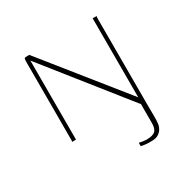

<svg xmlns="http://www.w3.org/2000/svg" viewBox="-149 -593 895 913"><g transform="rotate(-30 298.5 -137.0)"><path d="M98 0Q100 -2 100 -9Q100 -16 100 -23Q100 -124 100 -225.5Q100 -327 100 -428Q100 -451 101.5 -455.5Q103 -460 115 -460Q119 -460 122.5 -460Q126 -460 129 -460Q216 -351 303 -243Q390 -135 477 -26Q477 -135 477 -243Q477 -351 477 -460Q482 -460 488 -460Q494 -460 499 -460Q498 -459 497.5 -455Q497 -451 497 -446.5Q497 -442 497 -437Q497 -319 497 -201.5Q497 -84 497 33Q497 54 497.5 85Q498 116 495 134Q493 146 485.5 158Q478 170 464.5 178Q451 186 428 186Q423 186 413 186Q403 186 392 184.5Q381 183 371 181Q371 176 371 171.5Q371 167 371 162Q376 164 390 166Q404 168 411 168Q444 168 458 156Q472 144 472 113Q472 86 472 59Q472 32 472 6Q472 6 471 6Q470 6 470 6L120 -434Q120 -325 120 -217Q120 -109 120 0Q115 0 109 0Q103 0 98 0Z"/></g></svg>

Font: Genos Thin Thin
Style: Regular
Weight: 250
Version: Version 1.010